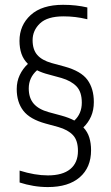

<svg xmlns="http://www.w3.org/2000/svg" viewBox="-20 -768 460 798"><path d="M179 9.5Q148.5 9.5 118.8 4.5Q89 -0.5 61.5 -9.5V-59Q125 -39 179 -39Q240 -39 272 -65.2Q304 -91.5 304 -140.5Q304 -184.5 283.2 -206.5Q262.5 -228.5 222.5 -240L169.5 -254.5Q104 -272.5 76.8 -308Q49.5 -343.5 49.5 -398Q49.5 -429.5 62 -456Q74.5 -482.5 96 -502.5Q77.5 -520.5 69.2 -544.5Q61 -568.5 61 -598Q61 -663 107.5 -705.5Q154 -748 242 -748Q270.5 -748 295 -745.2Q319.5 -742.5 343 -737V-688Q316 -694.5 292.8 -697.2Q269.5 -700 244 -700Q177 -700 146.2 -670.8Q115.5 -641.5 115.5 -601Q115.5 -562 134.8 -539.8Q154 -517.5 194.5 -506L248 -491.5Q317 -472.5 343.5 -436Q370 -399.5 370 -344Q370 -310.5 358.5 -284.2Q347 -258 326.5 -238.5Q344 -220 351.2 -196.2Q358.5 -172.5 358.5 -143.5Q358.5 -72 311.5 -31.2Q264.5 9.5 179 9.5ZM235.5 -287.5Q266.5 -279 289 -267Q320 -295.5 320 -341.5Q320 -386 298 -409Q276 -432 235 -444L182 -458.5Q154.5 -465.5 134 -476Q99.5 -445.5 99.5 -400.5Q99.5 -361 120 -337.2Q140.5 -313.5 182 -302Z"/></svg>

Font: Encode Sans Cnd Lt
Style: Regular
Weight: 300
Width: 3
Designer: Multiple Designers
Foundry: Impallari Type
Version: Version 3.002; ttfautohint (v1.8.3) -l 8 -r 50 -G 200 -x 14 